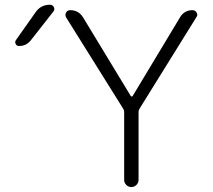

<svg xmlns="http://www.w3.org/2000/svg" viewBox="-20 -796 882 795"><path d="M127.9 -746.1Q149.4 -776.4 186.5 -776.4Q198.2 -776.4 203.1 -766.1Q208 -755.9 200.2 -747.1L107.4 -628.9Q88.9 -605.5 58.6 -605.5Q48.8 -605.5 44.9 -614.3Q43 -618.2 43 -621.1Q43 -626 45.9 -629.9ZM521.5 -398.4Q522.5 -396.5 525.4 -396.5Q528.3 -396.5 529.3 -398.4L725.6 -724.6Q743.2 -753.9 777.3 -753.9Q788.1 -753.9 793.9 -744.1Q796.9 -739.3 796.9 -734.4Q796.9 -729.5 793 -724.6L557.6 -345.7Q553.7 -339.8 553.7 -332V-50.8Q553.7 -39.1 544.9 -30.3Q536.1 -21.5 523.9 -21.5Q511.7 -21.5 502.9 -30.3Q494.1 -39.1 494.1 -50.8V-332Q494.1 -339.8 490.2 -345.7L253.9 -723.6Q251 -729.5 251 -734.4Q251 -739.3 253.9 -744.1Q258.8 -753.9 270.5 -753.9Q305.7 -753.9 324.2 -723.6Z"/></svg>

Font: Gen Jyuu Gothic P Light
Style: Regular
Weight: 200
Designer: [Source Han Sans]
Ryoko NISHIZUKA  (kana & ideographs); Paul D. Hunt (Latin, Greek & Cyrillic); Wenlong ZHANG  (bopomofo
Version: Version 1.002.20150607